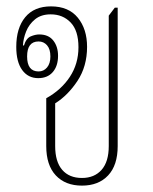

<svg xmlns="http://www.w3.org/2000/svg" viewBox="-20 -572 480 602"><path d="M237 10Q185 10 155 -22Q125 -54 125 -114V-264Q172 -290 199 -331Q226 -372 226 -424Q226 -476 201.5 -501.5Q177 -527 139 -527Q109 -527 90 -511.5Q71 -496 62 -473.5Q53 -451 52 -430L55 -429Q62 -452 76.5 -458Q91 -464 103 -464Q132 -464 147 -445Q162 -426 162 -397Q162 -365 145.5 -346Q129 -327 100 -327Q68 -327 49.5 -352.5Q31 -378 31 -425Q31 -484 59 -518Q87 -552 140 -552Q195 -552 224 -516.5Q253 -481 253 -425Q253 -364 223 -318.5Q193 -273 153 -248V-114Q153 -65 175 -39.5Q197 -14 237 -14Q276 -14 298.5 -39.5Q321 -65 321 -114V-523L340 -548H349V-114Q349 -54 319 -22Q289 10 237 10ZM101 -348Q117 -348 127.5 -360.5Q138 -373 138 -395Q138 -418 127.5 -430Q117 -442 101 -442Q65 -442 65 -395Q65 -348 101 -348Z"/></svg>

Font: Noto Serif Thai Condensed Thin
Style: Regular
Weight: 100
Width: 3
Designer: Monotype Design Team
Foundry: Monotype Imaging Inc.
Version: Version 2.001; ttfautohint (v1.8.4.7-5d5b)